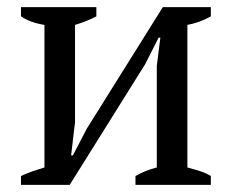

<svg xmlns="http://www.w3.org/2000/svg" viewBox="-20 -520 652 540"><path d="M39 -500H251V-474Q240 -468 225.5 -462Q211 -456 191 -450V-176L180 -83H185L224 -158L438 -500H573V-474Q541 -456 507 -450V-49Q526 -44 543 -38.5Q560 -33 573 -25V0H361V-25Q389 -41 421 -49V-335L431 -414H426L388 -339L176 0H39V-25Q56 -33 72 -38.5Q88 -44 105 -49V-450Q66 -456 39 -474Z"/></svg>

Font: PT Serif
Style: Regular
Weight: 400
Designer: A.Korolkova, O.Umpeleva, V.Yefimov
Foundry: ParaType Ltd
Version: Version 1.000W OFL; ttfautohint (v1.6)